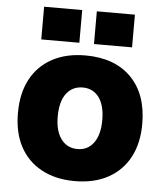

<svg xmlns="http://www.w3.org/2000/svg" viewBox="-55 -828 760 889"><g transform="rotate(5 325.0 -384.0)"><path d="M325 12Q236 12 170.5 -23.5Q105 -59 70.5 -124Q36 -189 36 -279Q36 -371 70.5 -436Q105 -501 170 -536.5Q235 -572 325 -572Q461 -572 537.5 -494.5Q614 -417 614 -279Q614 -189 579.5 -124Q545 -59 480 -23.5Q415 12 325 12ZM325 -137Q373 -137 400.5 -175Q428 -213 428 -280Q428 -349 400.5 -386Q373 -423 325 -423Q277 -423 249 -386Q221 -349 221 -279Q221 -212 249 -174.5Q277 -137 325 -137ZM359 -628V-780H536V-628ZM114 -628V-780H291V-628Z"/></g></svg>

Font: Azeret Mono Thin ExtraBold
Style: Regular
Weight: 800
Version: Version 1.002